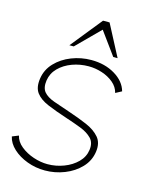

<svg xmlns="http://www.w3.org/2000/svg" viewBox="-140 -771 675 852"><g transform="rotate(15 197.0 -344.5)"><path d="M148.5 10Q105.5 10 66.8 -4.5Q28 -19 1.5 -43.5Q-25 -68 -31.5 -98L-2 -110Q4 -83 29 -62.8Q54 -42.5 87.5 -31.2Q121 -20 152.5 -20Q191.5 -20 227.5 -33.8Q263.5 -47.5 288 -72Q312.5 -96.5 317 -129Q322 -163 302.8 -182.8Q283.5 -202.5 251.2 -215Q219 -227.5 183.5 -239Q128.5 -257 90.5 -273Q52.5 -289 34.8 -312.8Q17 -336.5 23 -378Q29 -420.5 58.8 -451.8Q88.5 -483 132 -500Q175.5 -517 222.5 -517Q285 -517 331.2 -489.2Q377.5 -461.5 389.5 -418L361.5 -403Q355 -429.5 332.8 -448.2Q310.5 -467 280 -477Q249.5 -487 218 -487Q178.5 -487 142.5 -473.8Q106.5 -460.5 82.2 -436Q58 -411.5 53 -378Q48 -343.5 63.2 -325.2Q78.5 -307 110.5 -295.5Q142.5 -284 187.5 -269Q232.5 -254 271 -237.5Q309.5 -221 331.2 -195.8Q353 -170.5 347 -129Q341 -86.5 311.2 -55.2Q281.5 -24 238.2 -7Q195 10 148.5 10ZM256.5 -699 332 -555H312L235.5 -660L130.5 -555H110.5L226.5 -699Z"/></g></svg>

Font: Urbanist Thin
Style: Italic
Weight: 100
Italic angle: -8°
Designer: Corey Hu
Foundry: Corey Hu
Version: Version 1.321; ttfautohint (v1.8.4.7-5d5b)